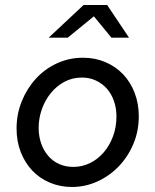

<svg xmlns="http://www.w3.org/2000/svg" viewBox="-20 -735 619 765"><path d="M46 0ZM46 -223Q46 -280 66.5 -331Q87 -382 122.5 -421Q158 -460 206.5 -482.5Q255 -505 311 -505Q359 -505 400 -487.5Q441 -470 470.5 -439Q500 -408 516.5 -365Q533 -322 533 -272Q533 -212 511 -160.5Q489 -109 452 -71Q415 -33 367 -11.5Q319 10 267 10Q219 10 178 -7.5Q137 -25 108 -56Q79 -87 62.5 -129.5Q46 -172 46 -223ZM272 -70Q307 -70 338 -85Q369 -100 392.5 -127Q416 -154 430 -191Q444 -228 444 -271Q444 -304 434 -332.5Q424 -361 406 -381.5Q388 -402 362.5 -414Q337 -426 307 -426Q268 -426 236.5 -409Q205 -392 182 -363.5Q159 -335 146.5 -299Q134 -263 134 -226Q134 -192 144 -163.5Q154 -135 172 -114Q190 -93 215.5 -81.5Q241 -70 272 -70ZM424 -585 354 -670 250 -585H174L313 -715H407L494 -585Z"/></svg>

Font: Rosa Sans
Style: Italic
Weight: 400
Italic angle: -12°
Designer: Pentagram / MCKL
Foundry: Pentagram / MCKL
Version: Version 1.005;September 16, 2019;FontCreator 11.5.0.2425 64-